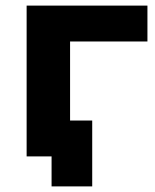

<svg xmlns="http://www.w3.org/2000/svg" viewBox="-20 -558 554 685"><path d="M506 -410V-538H75V0H164V107H309V-128H230V-410Z"/></svg>

Font: Talent SemiBold
Style: Bold
Weight: 700
Designer: Mike Powis
Version: Version 1.001;hotconv 1.0.109;makeotfexe 2.5.65596